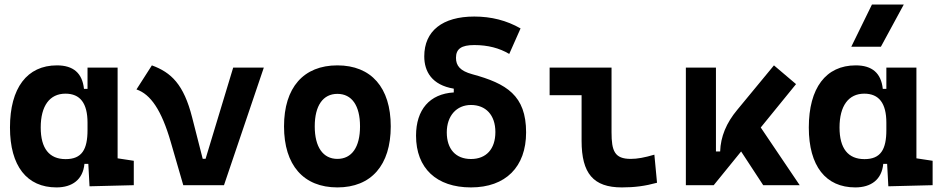

<svg xmlns="http://www.w3.org/2000/svg" viewBox="-20 -815 4142 845"><path d="M228.5 9.8C298.3 9.8 345.2 -24.9 351.6 -93.8H368.7L374 4.9L568.8 0V-107.4L497.6 -118.2V-517.6H365.2V-423.8H349.6C342.3 -493.2 302.7 -527.3 230.5 -527.3C99.1 -527.3 23.9 -427.7 23.9 -253.9C23.9 -84 98.6 9.8 228.5 9.8ZM365.2 -242.7C365.2 -157.2 340.3 -114.7 269 -114.7C196.8 -114.7 159.2 -161.6 159.2 -253.9C159.2 -349.1 198.7 -402.8 268.1 -402.8C333 -402.8 365.2 -360.4 365.2 -274.9Z M786.6 0H965.8L1141.1 -517.6H1006.3L884.8 -116.2H872.1L825.7 -297.9C788.6 -444.3 733.4 -496.1 648.4 -527.3L580.6 -421.4C642.6 -400.4 690.9 -330.6 731.4 -190.4Z M1464.8 9.8C1613.8 9.8 1699.7 -87.9 1699.7 -258.8C1699.7 -429.7 1613.8 -527.3 1464.8 -527.3C1315.9 -527.3 1230 -429.7 1230 -258.8C1230 -87.9 1315.9 9.8 1464.8 9.8ZM1464.8 -115.7C1401.9 -115.7 1365.2 -167.5 1365.2 -258.8C1365.2 -350.6 1401.9 -401.9 1464.8 -401.9C1528.3 -401.9 1564.5 -350.6 1564.5 -258.8C1564.5 -167.5 1528.3 -115.7 1464.8 -115.7Z M2052.7 9.8C2205.1 9.8 2295.4 -80.1 2295.4 -232.4C2295.4 -395 2209.5 -447.3 2058.6 -488.3C2004.9 -502.9 1986.8 -525.9 1986.8 -560.5C1986.8 -600.1 2010.7 -616.7 2067.4 -616.7C2127 -616.7 2177.7 -603.5 2221.2 -577.6L2271 -689.9C2209.5 -725.1 2142.1 -742.2 2067.4 -742.2C1927.2 -742.2 1847.2 -678.7 1847.2 -566.9C1847.2 -500.5 1880.4 -440.9 1977.1 -424.8V-408.2C1871.1 -401.9 1811 -332.5 1811 -217.8C1811 -74.7 1900.9 9.8 2052.7 9.8ZM2052.7 -115.2C1985.8 -115.2 1946.3 -158.7 1946.3 -232.4C1946.3 -305.2 1989.3 -353 2052.7 -353C2117.2 -353 2160.2 -309.6 2160.2 -233.9C2160.2 -159.2 2120.1 -115.2 2052.7 -115.2Z M2716.8 9.8C2772.5 9.8 2818.4 3.9 2871.6 -10.7L2859.9 -134.3C2816.9 -121.6 2785.2 -115.7 2755.9 -115.7C2684.6 -115.7 2671.4 -150.9 2671.4 -232.9V-517.6H2398.9V-396H2539.6V-195.3C2539.6 -51.8 2591.3 9.8 2716.8 9.8Z M2998.5 0H3121.1L3241.7 -148.4L3338.9 0H3499.5L3328.1 -253.9L3483.4 -444.8L3386.2 -527.3L3224.6 -331.5C3176.8 -274.4 3151.4 -213.4 3149.4 -148.4H3130.9V-517.6H2998.5Z M3744.1 9.8C3814 9.8 3860.8 -24.9 3867.2 -93.8H3884.3L3889.6 4.9L4084.5 0V-107.4L4013.2 -118.2V-517.6H3880.9V-423.8H3865.2C3857.9 -493.2 3818.4 -527.3 3746.1 -527.3C3614.7 -527.3 3539.6 -427.7 3539.6 -253.9C3539.6 -84 3614.3 9.8 3744.1 9.8ZM3880.9 -242.7C3880.9 -157.2 3856 -114.7 3784.7 -114.7C3712.4 -114.7 3674.8 -161.6 3674.8 -253.9C3674.8 -349.1 3714.4 -402.8 3783.7 -402.8C3848.6 -402.8 3880.9 -360.4 3880.9 -274.9ZM3726.6 -609.4H3856.9L3957.5 -794.9H3817.4Z"/></svg>

Font: Cascadia Mono NF
Style: Bold
Weight: 700
Monospace: yes
Designer: Aaron Bell
Foundry: Saja Typeworks
Version: Version 2404.023